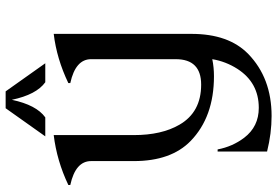

<svg xmlns="http://www.w3.org/2000/svg" viewBox="-168 -586 964 667"><g transform="rotate(-90 313.5 -252.0)"><path d="M244.6 210Q184.1 210 121.1 194.3V22.5H128.4Q138.2 74.2 168.9 114.7Q207.5 165.5 272.9 165.5Q360.4 165.5 408.2 91.3Q434.1 50.8 441.9 3.9Q414.1 9.8 382.8 9.8Q241.2 9.8 157.7 -71.3Q87.9 -139.2 87.9 -268.6V-417Q87.9 -471.2 4.9 -489.3V-496.1Q88.9 -536.1 178.2 -546.9V-268.6Q178.2 -171.9 214.4 -109.9Q257.8 -34.7 353.5 -34.7Q441.9 -34.7 441.9 -123V-417Q441.9 -471.2 358.9 -489.3V-496.1Q443.4 -536.6 529.8 -546.9V-68.4Q529.8 61 460 128.9Q376.5 210 244.6 210ZM271.5 -713.9H330.1L427.7 -576.2H361.8Q318.8 -606.9 300.8 -692.4Q282.7 -606.9 239.7 -576.2H173.8Z"/></g></svg>

Font: Modern Antiqua
Style: Book
Weight: 400
Designer: Wojciech Kalinowski "wmk69" (wmk69@o2.pl)
Foundry: Wojciech Kalinowski "wmk69" (wmk69@o2.pl)
Version: Version 3.1.0; 2021-05-28